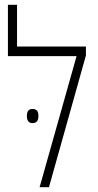

<svg xmlns="http://www.w3.org/2000/svg" viewBox="-20 -780 409 800"><path d="M51 -586V-760H13V-546H299L145 0H184L338 -549V-586ZM92 -297C92 -280 98 -267 115 -267C135 -267 140 -280 140 -297C140 -314 135 -326 115 -326C98 -326 92 -314 92 -297Z"/></svg>

Font: Noto Sans Hebrew Condensed ExtraLight
Style: Regular
Weight: 200
Width: 3
Designer: Monotype Design Team
Foundry: Monotype Imaging Inc.
Version: Version 2.004